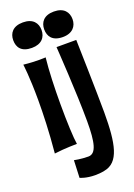

<svg xmlns="http://www.w3.org/2000/svg" viewBox="-165 -782 700 1006"><g transform="rotate(-20 184.5 -279.0)"><path d="M179 -649C179 -688 156 -720 100 -720C44 -720 21 -688 21 -649C21 -609 42 -578 100 -578C154 -578 179 -609 179 -649ZM150 -507C150 -507 137 -506 116 -506C94 -506 63 -507 27 -511C27 -511 37 -441 37 -309C37 -232 34 -134 23 -17C83 -25 149 -25 149 -25C143 -59 139 -151 139 -252C139 -340 142 -435 150 -507ZM235 157C321 142 340 43 340 -131C340 -235 332 -538 332 -538H222C222 -538 240 -275 240 -118C240 0 227 58 183 58C141 58 105 50 105 50L101 147C101 147 133 162 184 162C199 162 216 161 235 157ZM351 -647C351 -686 328 -718 272 -718C216 -718 193 -686 193 -647C193 -608 214 -576 272 -576C326 -576 351 -608 351 -647Z"/></g></svg>

Font: Mouse Memoirs
Style: Regular
Weight: 400
Designer: Astigmatic (AOETI)
Foundry: Astigmatic (AOETI)
Version: Version 1.000